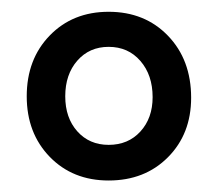

<svg xmlns="http://www.w3.org/2000/svg" viewBox="-20 -736 379 334"><path d="M169 -715.5Q232 -715.5 272.2 -673.8Q312.5 -632 312.5 -566Q312.5 -503 272.2 -462.5Q232 -422 169 -422Q106.5 -422 66.5 -463.2Q26.5 -504.5 26.5 -568.5Q26.5 -633 66.5 -674.2Q106.5 -715.5 169 -715.5ZM169 -654.5Q135.5 -654.5 114.5 -630.5Q93.5 -606.5 93.5 -568.5Q93.5 -531 114.5 -507.5Q135.5 -484 169 -484Q203 -484 224.2 -507.2Q245.5 -530.5 245.5 -567Q245.5 -605.5 224.2 -630Q203 -654.5 169 -654.5Z"/></svg>

Font: Fraunces 144pt SuperSoft SemiBold
Style: Regular
Weight: 600
Version: Version 1.000;[b76b70a41]